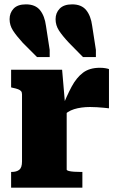

<svg xmlns="http://www.w3.org/2000/svg" viewBox="-20 -861 551 881"><path d="M403 -742 420 -632V-599H361L297 -664Q266 -697 250.5 -721Q235 -745 235 -773Q235 -802 254 -821.5Q273 -841 311 -841Q354 -841 375.5 -814.5Q397 -788 403 -742ZM191 -742 208 -632V-599H150L85 -664Q55 -697 39.5 -721Q24 -745 24 -773Q24 -802 42.5 -821.5Q61 -841 99 -841Q142 -841 163.5 -814.5Q185 -788 191 -742ZM480 -544V-364Q472 -365 457 -366.5Q442 -368 425 -369Q408 -370 393 -370Q373 -370 354.5 -367.5Q336 -365 320 -360Q304 -355 291 -346.5Q278 -338 266 -325L262 -360Q286 -421 308.5 -463Q331 -505 361 -527.5Q391 -550 438 -550Q453 -550 464 -548Q475 -546 480 -544ZM31 0V-72H33Q56 -72 68.5 -82Q81 -92 81 -120V-428Q81 -438 76.5 -443Q72 -448 63 -451.5Q54 -455 39 -458L31 -460V-541H265L279 -378L286 -380V-83Q286 -79 295.5 -76.5Q305 -74 320 -73Q335 -72 351 -72H358V0Z"/></svg>

Font: Roboto Serif 20pt ExtraBold
Style: Regular
Weight: 800
Version: Version 1.008